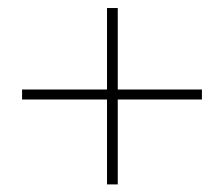

<svg xmlns="http://www.w3.org/2000/svg" viewBox="-20 -580 569 488"><path d="M36.1 -327.1V-352.5H252V-559.6H279.3V-352.5H493.2V-327.1H279.3V-111.3H252V-327.1Z"/></svg>

Font: Gothic A1 Thin
Style: Regular
Weight: 250
Designer: HanYang I&C Co.,Ltd.
Foundry: HanYang I&C Co.,Ltd.
Version: Version 2.50